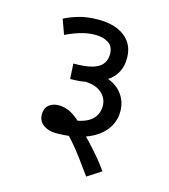

<svg xmlns="http://www.w3.org/2000/svg" viewBox="-106 -716 762 867"><g transform="rotate(15 275.5 -282.5)"><path d="M227 -161Q300 -165 333.5 -190.5Q367 -216 367 -260Q367 -297 337 -322Q307 -347 251 -346L307 -399Q382 -385 416 -347Q450 -309 450 -257Q450 -207 419.5 -168.5Q389 -130 332 -108.5Q275 -87 193 -87Q159 -87 135 -104.5Q111 -122 111 -152Q111 -182 129 -197Q147 -212 175 -212Q197 -212 221.5 -202.5Q246 -193 284 -158L291 -143Q317 -121 343.5 -93Q370 -65 395.5 -35Q421 -5 442 25L377 67Q348 26 322.5 -8Q297 -42 273.5 -69Q250 -96 226 -116ZM90 -594Q115 -608 155 -620Q195 -632 248 -632Q302 -632 339.5 -615.5Q377 -599 397 -569Q417 -539 417 -498Q417 -455 397.5 -423.5Q378 -392 335 -371L327 -364Q301 -353 267.5 -346.5Q234 -340 193 -340L189 -411Q249 -411 281 -421.5Q313 -432 325.5 -451Q338 -470 338 -495Q338 -530 314 -546Q290 -562 252 -562Q218 -562 184 -552Q150 -542 115 -525Z"/></g></svg>

Font: Noto Sans Ambassadori
Style: Regular
Weight: 400
Designer: Monotype Design Team
Foundry: Monotype Imaging Inc.
Version: Version 2.013